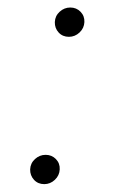

<svg xmlns="http://www.w3.org/2000/svg" viewBox="-20 -511 300 498"><path d="M94.8 -33.4Q78.5 -33.4 68.2 -44.6Q57.9 -55.8 58.2 -71.7Q58.9 -87.7 70.8 -98.5Q82.7 -109.4 98.4 -109.4Q114.3 -109.4 125 -98.4Q135.7 -87.4 134.9 -71.7Q134.2 -55.8 122.3 -44.6Q110.4 -33.4 94.8 -33.4ZM158.7 -415.5Q142.4 -415.5 132.1 -426.7Q121.8 -437.9 122.2 -453.8Q122.9 -469.8 134.8 -480.6Q146.7 -491.5 162.3 -491.5Q178.3 -491.5 188.9 -480.5Q199.6 -469.5 198.9 -453.8Q198.2 -437.9 186.3 -426.7Q174.4 -415.5 158.7 -415.5Z"/></svg>

Font: Inter Extra Light  BETA
Style: Italic
Weight: 200
Italic angle: 9.39999°
Designer: Rasmus Andersson
Foundry: rsms
Version: Version 3.011;git-f93a4a705